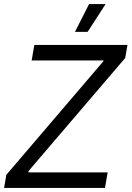

<svg xmlns="http://www.w3.org/2000/svg" viewBox="-22 -920 644 940"><path d="M-2 0H492L505 -76H117L118 -83L591 -636L602 -700H146L133 -624H485L484 -620L9 -64ZM495 -900H414L345 -764H407Z"/></svg>

Font: Fixel Display 20240404
Style: Italic
Weight: 400
Italic angle: -10°
Designer: AlfaBravo + MacPaw
Foundry: Kyrylo Tkachov, Marchela Mozhyna, Serhii Makarenko, Maria Weinstein, Zakhar Kryvoshyya
Version: Version 1.211;Glyphs 3.2 (3225)